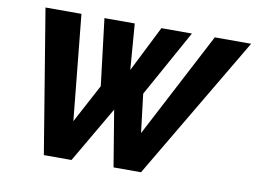

<svg xmlns="http://www.w3.org/2000/svg" viewBox="-77 -823 1247 936"><g transform="rotate(10 547.0 -355.0)"><path d="M76 -710H254L306 -188L408 -379L368 -709H518L536 -482L650 -709H801L618 -379L641 -188L914 -710H1094L674 0H538L492 -278L330 0H193Z"/></g></svg>

Font: Raleway ExtraBold
Style: Italic
Weight: 800
Italic angle: -12°
Designer: Matt McInerney, Pablo Impallari, Rodrigo Fuenzalida
Foundry: Matt McInerney, Pablo Impallari, Rodrigo Fuenzalida
Version: Version 4.026